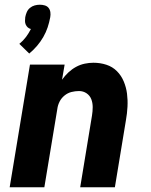

<svg xmlns="http://www.w3.org/2000/svg" viewBox="-20 -794 640 814"><path d="M21 0 107 -520H254L243 -456Q255 -473 270 -487Q285 -501 302.5 -510.5Q320 -520 339 -524Q358 -528 376 -528Q405 -528 431 -519.5Q457 -511 475.5 -492.5Q494 -474 504.5 -449Q515 -424 518.5 -397Q522 -370 520.5 -341.5Q519 -313 514 -285L467 0H320L370 -304Q373 -322 373 -340Q373 -358 367 -373.5Q361 -389 347 -398.5Q333 -408 315 -408Q299 -408 283 -404Q267 -400 253.5 -389Q240 -378 232.5 -363Q225 -348 223 -332L168 0ZM104 -567 62 -608Q78 -621 90 -637Q102 -653 111 -671Q103 -673 97.5 -678Q92 -683 89 -690Q86 -697 86 -705Q86 -713 87 -721Q89 -732 93.5 -742.5Q98 -753 107 -760.5Q116 -768 127 -771Q138 -774 149 -774Q160 -774 170 -771Q180 -768 186 -760.5Q192 -753 193.5 -742.5Q195 -732 193 -721Q189 -699 182 -678Q175 -657 163.5 -637Q152 -617 137 -599.5Q122 -582 104 -567Z"/></svg>

Font: Iosevka Aile Heavy
Style: Italic
Weight: 900
Italic angle: -9°
Designer: Belleve Invis
Foundry: Belleve Invis
Version: Version 31.1.0; ttfautohint (v1.8.4)